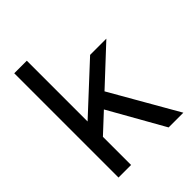

<svg xmlns="http://www.w3.org/2000/svg" viewBox="-202 -811 918 918"><g transform="rotate(-45 256.5 -352.5)"><path d="M106.7 -157.7V-294.1H141.9L375.6 -510.7H485.4L273.4 -313L261 -301.3ZM56.9 0V-705H141.9V0ZM395.8 0 222.9 -305.9 280.9 -373.8 495.4 0Z"/></g></svg>

Font: TikTok Sans Light
Style: Regular
Weight: 300
Version: Version 4.000